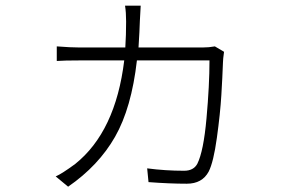

<svg xmlns="http://www.w3.org/2000/svg" viewBox="-20 -624 1040 695"><path d="M757.8 -456.1 791 -436.5Q787.1 -409.2 787.1 -398.4Q785.2 -344.7 781.2 -279.3Q777.3 -213.9 765.1 -125.5Q752.9 -37.1 735.4 -2.9Q711.9 41 656.2 41Q593.8 41 517.6 35.2L512.7 -14.6Q578.1 -5.9 646.5 -5.9Q680.7 -5.9 694.3 -31.2Q716.8 -76.2 727.5 -195.8Q738.3 -315.4 738.3 -405.3H475.6Q456.1 -233.4 396.5 -128.9Q336.9 -24.4 226.6 51.8L181.6 14.6Q204.1 4.9 252 -30.3Q398.4 -147.5 429.7 -405.3H269.5Q211.9 -405.3 185.5 -403.3V-456.1Q236.3 -452.1 268.6 -452.1H433.6Q436.5 -498 436.5 -545.9Q436.5 -579.1 432.6 -603.5H489.3Q489.3 -599.6 486.3 -548.8Q485.4 -514.6 481.4 -452.1H712.9Q736.3 -452.1 757.8 -456.1Z"/></svg>

Font: GenEi Gothic M Light
Style: Regular
Weight: 300
Designer: o_tamon (Modified); [Source Han Sans]
Ryoko NISHIZUKA  (kana & ideographs); Paul D. Hunt (Latin, Greek & Cyrillic); Wenl
Version: Version 1.1a;Original Version 1.004